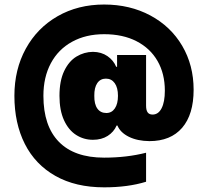

<svg xmlns="http://www.w3.org/2000/svg" viewBox="-20 -718 911 840"><path d="M240.2 -298.8Q240.2 -364.3 260.7 -407.2Q281.2 -450.2 314.5 -470.5Q347.7 -490.7 386.7 -491.2Q423.8 -490.7 450.2 -472.4Q476.6 -454.1 488.3 -425.8H492.2V-477.5H619.1V-255.9Q619.1 -235.8 626 -226.3Q632.8 -216.8 647.5 -216.8Q672.9 -216.8 687 -244.4Q701.2 -272 701.2 -321.3Q701.2 -395.5 669.2 -451.2Q637.2 -506.8 577.4 -537.6Q517.6 -568.4 435.5 -568.4Q355.5 -568.4 295.2 -535.2Q234.9 -502 202.4 -441.2Q169.9 -380.4 169.9 -298.8Q169.9 -167 237.5 -97.7Q305.2 -28.3 435.5 -28.3Q534.7 -28.3 619.1 -49.8V77.1Q540 101.6 435.5 101.6Q311 101.6 222.7 51.8Q134.3 2 88.6 -88.4Q43 -178.7 43 -298.8Q43 -414.1 92.8 -504.9Q142.6 -595.7 231.9 -647Q321.3 -698.2 435.5 -698.2Q548.3 -698.2 637.7 -650.4Q727.1 -602.5 777.1 -517.6Q827.1 -432.6 827.1 -325.2Q827.1 -217.3 776.9 -158.9Q726.6 -100.6 633.8 -100.6Q581.1 -101.1 543.7 -119.6Q506.3 -138.2 493.7 -168.9H490.2Q478 -140.6 451.2 -123.5Q424.3 -106.4 386.7 -106.4Q346.2 -106.4 313 -127.7Q279.8 -148.9 260 -192.1Q240.2 -235.4 240.2 -298.8ZM496.1 -298.8Q496.1 -334.5 481.9 -354.2Q467.8 -374 443.4 -374Q418.9 -374 405.5 -354.2Q392.1 -334.5 392.6 -298.8Q392.1 -262.2 406 -242.9Q419.9 -223.6 445.3 -223.6Q468.8 -223.6 482.4 -243.7Q496.1 -263.7 496.1 -298.8Z"/></svg>

Font: Pretendard JP Black
Style: Regular
Weight: 900
Designer: Base glyphs from Inter by Rasmus Andersson; Hangeul glyphs from Noto Sans CJK(Source Han Sans) by Jang Soo-young and Kan
Foundry: Kil Hyung-jin
Version: Version 1.309